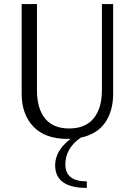

<svg xmlns="http://www.w3.org/2000/svg" viewBox="-20 -670 660 940"><path d="M310 10Q201 10 143.5 -50Q86 -110 86 -212V-650H161V-229Q161 -138 201 -89.5Q241 -41 318 -41Q398 -41 438.5 -90.5Q479 -140 479 -229V-650H534V-212Q534 -126 494.5 -69.5Q455 -13 375 4Q300 56 300 135Q300 218 405 218V250Q250 250 250 139Q250 68 325 10Z"/></svg>

Font: Arsenal
Style: Regular
Weight: 400
Designer: Andrij Shevchenko
Foundry: Stairsfor.com
Version: Version 1.000